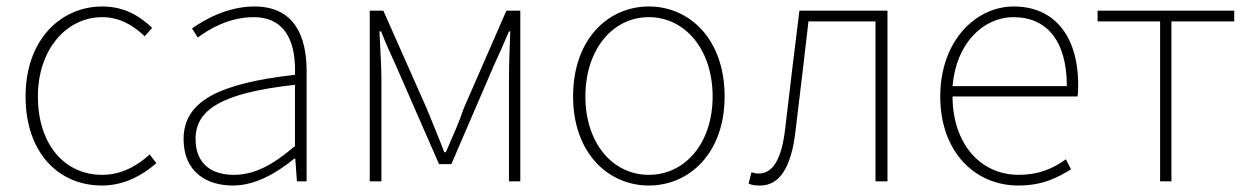

<svg xmlns="http://www.w3.org/2000/svg" viewBox="-20 -560 3860 593"><path d="M295 13C363 13 419 -18 463 -56L442 -83C405 -48 354 -20 296 -20C176 -20 97 -118 97 -262C97 -407 185 -507 296 -507C350 -507 392 -481 427 -448L450 -474C415 -507 368 -540 296 -540C169 -540 59 -439 59 -262C59 -88 161 13 295 13Z M699 13C769 13 835 -26 889 -70H892L897 0H927V-341C927 -448 889 -540 766 -540C679 -540 607 -496 573 -472L591 -444C625 -470 688 -507 763 -507C872 -507 894 -414 891 -329C654 -302 547 -247 547 -130C547 -30 617 13 699 13ZM702 -20C638 -20 584 -50 584 -131C584 -220 662 -273 891 -298V-109C822 -50 766 -20 702 -20Z M1122 -527V0H1158V-318C1158 -357 1154 -412 1152 -463H1157C1172 -425 1187 -392 1203 -357L1336 -53H1374L1505 -357C1521 -392 1536 -425 1552 -463H1556C1554 -412 1552 -357 1552 -318V0H1587V-527H1544L1413 -227C1398 -182 1377 -136 1357 -90H1352C1335 -136 1315 -182 1297 -227L1164 -527Z M1984 13C2110 13 2218 -88 2218 -262C2218 -439 2110 -540 1984 -540C1858 -540 1750 -439 1750 -262C1750 -88 1858 13 1984 13ZM1984 -20C1872 -20 1788 -118 1788 -262C1788 -407 1872 -507 1984 -507C2096 -507 2181 -407 2181 -262C2181 -118 2096 -20 1984 -20Z M2328 13C2386 13 2424 -40 2437 -156C2451 -270 2464 -381 2477 -494H2684V0H2721V-527H2449C2434 -405 2419 -285 2405 -162C2394 -68 2367 -24 2323 -24C2314 -24 2308 -26 2301 -28L2292 7C2303 12 2312 13 2328 13Z M3125 13C3203 13 3248 -13 3288 -37L3272 -68C3232 -39 3187 -20 3127 -20C3003 -20 2922 -122 2922 -262H3308C3310 -274 3310 -286 3310 -297C3310 -453 3233 -540 3111 -540C2994 -540 2884 -434 2884 -262C2884 -90 2992 13 3125 13ZM2922 -294C2933 -427 3017 -507 3111 -507C3210 -507 3275 -437 3275 -294Z M3370 -494H3563V0H3598V-494H3792V-527H3370Z"/></svg>

Font: Kinto Sans Thin
Style: Regular
Weight: 100
Designer: Authors: Ryoko NISHIZUKA  (kana & ideographs); Paul D. Hunt (Latin, Greek & Cyrillic); Wenlong ZHANG  (bopomofo); Sandol
Foundry: Adobe Systems Incorporated, ookami Inc.
Version: Version 0.001